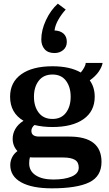

<svg xmlns="http://www.w3.org/2000/svg" viewBox="-20 -868 595 1046"><path d="M205 -653Q205 -704 230.5 -758.5Q256 -813 295 -848L338 -816Q316 -792 298.5 -762Q281 -732 277 -702Q308 -701 326 -685Q344 -669 344 -640Q344 -612 324.5 -595.5Q305 -579 277 -579Q241 -579 223 -600Q205 -621 205 -653ZM533 14Q533 93 466 125.5Q399 158 262 158Q154 158 95 125Q36 92 36 31Q36 10 45.5 -10Q55 -30 75 -45Q49 -73 49 -112Q49 -140 63.5 -165.5Q78 -191 108 -210Q35 -253 35 -341Q35 -420 96 -463.5Q157 -507 266 -507Q361 -507 420 -473Q432 -487 439.5 -501.5Q447 -516 447 -525H539Q535 -503 518 -478Q501 -453 469 -430Q496 -393 496 -341Q496 -262 435 -219Q374 -176 266 -176Q212 -176 168 -187Q151 -173 151 -155Q151 -124 193 -124H357Q533 -124 533 14ZM165 -341Q165 -288 191 -254Q217 -220 266 -220Q314 -220 339.5 -254Q365 -288 365 -341Q365 -394 339.5 -428Q314 -462 266 -462Q217 -462 191 -428Q165 -394 165 -341ZM409 45Q409 15 387.5 2.5Q366 -10 324 -10H163Q149 -10 143 -11Q139 2 139 22Q139 64 174.5 87Q210 110 270 110Q333 110 371 93.5Q409 77 409 45Z"/></svg>

Font: Trirong SemiBold
Style: Regular
Weight: 600
Designer: Katatrad Team
Foundry: CadsonDemak
Version: Version 1.001